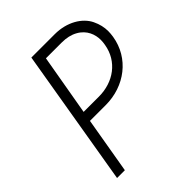

<svg xmlns="http://www.w3.org/2000/svg" viewBox="-199 -811 922 922"><g transform="rotate(-45 262.0 -350.0)"><path d="M173 -700 55 0H108L157 -286H264C393 -286 501 -368 521 -493C523 -506 524 -518 524 -529C524 -555 518 -581 505 -608C480 -660 415 -700 332 -700ZM166 -338 220 -648H326C359 -648 386 -642 409 -629C454 -604 469 -561 469 -524C469 -514 468 -504 466 -493C450 -396 368 -338 270 -338Z"/></g></svg>

Font: Jost Light
Style: Italic
Weight: 300
Italic angle: -5°
Version: Version 3.710